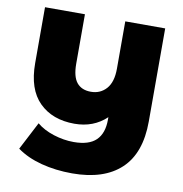

<svg xmlns="http://www.w3.org/2000/svg" viewBox="-83 -620 857 900"><g transform="rotate(10 346.0 -169.5)"><path d="M631 -542V-99Q631 52 550.5 127.5Q470 203 319 203Q240 203 171.5 185Q103 167 55 132L124 -1Q156 26 204.5 41.5Q253 57 301 57Q373 57 407 24Q441 -9 441 -74V-86Q380 -28 289 -28Q184 -28 121.5 -90Q59 -152 59 -276V-542H249V-307Q249 -245 272 -217Q295 -189 339 -189Q384 -189 412.5 -221Q441 -253 441 -317V-542Z"/></g></svg>

Font: Montserrat Alternates ExtraBold
Style: Regular
Weight: 800
Designer: Julieta Ulanovsky
Foundry: Julieta Ulanovsky
Version: Version 7.200